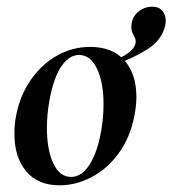

<svg xmlns="http://www.w3.org/2000/svg" viewBox="-20 -539 515 573"><path d="M23 -139Q23 -169 28 -193Q39 -253 71.5 -300Q104 -347 150 -373Q196 -399 249 -399Q316 -399 351.5 -358.5Q387 -318 387 -250Q387 -223 381 -193Q368 -127 333.5 -80.5Q299 -34 252.5 -10Q206 14 158 14Q92 14 57.5 -28.5Q23 -71 23 -139ZM282 -149Q289 -188 289 -228Q289 -293 269.5 -334Q250 -375 216 -375Q186 -375 162.5 -340Q139 -305 127 -236Q120 -197 120 -157Q120 -92 139 -51.5Q158 -11 192 -11Q224 -11 247.5 -48Q271 -85 282 -149ZM385 -416Q385 -423 378.5 -434.5Q372 -446 372 -457Q372 -486 391 -502.5Q410 -519 434 -519Q457 -519 467 -503.5Q477 -488 474 -467Q465 -421 420.5 -392.5Q376 -364 302 -337L301 -351Q385 -380 385 -416Z"/></svg>

Font: Cormorant Infant
Style: Bold Italic
Weight: 700
Italic angle: -10°
Designer: Christian Thalmann (Catharsis Fonts)
Foundry: Catharsis Fonts
Version: Version 4.000